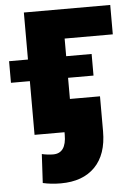

<svg xmlns="http://www.w3.org/2000/svg" viewBox="-54 -568 562 826"><g transform="rotate(-5 226.5 -155.0)"><path d="M453.6 -401.4H245.6V0H80.6V-528.3H453.6ZM355.5 -231.9H-1V-325.2H355.5ZM375.5 -140.6V10.3Q375.5 110.4 323 164.1Q270.5 217.8 175.3 217.8Q133.3 217.8 97.7 209.5L104.5 85Q129.9 90.8 153.3 90.8Q210 90.8 210 10.7V-140.6Z"/></g></svg>

Font: Roboto
Style: Regular
Weight: 900
Designer: Google
Version: Version 2.001171; 2014